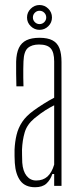

<svg xmlns="http://www.w3.org/2000/svg" viewBox="-20 -760 328 785"><path d="M123.5 5.5Q83 5.5 63.2 -21Q43.5 -47.5 40.5 -94Q40 -108.5 39.5 -121.5Q39 -134.5 39.5 -148Q41 -180.5 47.8 -208.8Q54.5 -237 70.8 -261.5Q87 -286 117.5 -308Q136 -321.5 157.8 -335.2Q179.5 -349 201.5 -360.5V-509Q201.5 -546 187.5 -562Q173.5 -578 139.5 -578Q110 -578 93.8 -563.8Q77.5 -549.5 76 -509Q75.5 -495.5 75.2 -478.2Q75 -461 75.2 -442.5Q75.5 -424 76 -407H47Q46.5 -432 46 -459.2Q45.5 -486.5 46 -508Q47 -542.5 57.2 -564Q67.5 -585.5 88.2 -595.5Q109 -605.5 141.5 -605.5Q175 -605.5 194.8 -595Q214.5 -584.5 223 -562.8Q231.5 -541 231.5 -506V0H201.5V-48.5H194Q186 -24.5 169.8 -9.5Q153.5 5.5 123.5 5.5ZM128 -22Q156 -22 174 -38.2Q192 -54.5 201.5 -87V-329.5Q184.5 -321 166 -309.5Q147.5 -298 120.5 -276Q90.5 -251 81 -218.8Q71.5 -186.5 70 -148Q70 -139.5 70.2 -124.8Q70.5 -110 71 -95Q73.5 -60 88.8 -41Q104 -22 128 -22ZM141.5 -638Q121 -638 105.8 -652.8Q90.5 -667.5 90.5 -688.5Q90.5 -709.5 105.8 -724.5Q121 -739.5 141.5 -739.5Q162.5 -739.5 177.5 -724.5Q192.5 -709.5 192.5 -688.5Q192.5 -667.5 177.5 -652.8Q162.5 -638 141.5 -638ZM141.5 -661.5Q153 -661.5 161 -669.5Q169 -677.5 169 -688.5Q169 -700 161 -708Q153 -716 141.5 -716Q130.5 -716 122.5 -708Q114.5 -700 114.5 -688.5Q114.5 -677.5 122.5 -669.5Q130.5 -661.5 141.5 -661.5Z"/></svg>

Font: Big Shoulders Display ExtraLight
Style: Regular
Weight: 250
Designer: Patric King
Foundry: XO Type Co
Version: Version 2.002